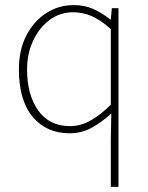

<svg xmlns="http://www.w3.org/2000/svg" viewBox="-20 -510 580 752"><path d="M414 222V32L416 -66Q383 -35 342.5 -11.5Q302 12 252 12Q162 12 108 -52.5Q54 -117 54 -238Q54 -315 83.5 -371.5Q113 -428 161.5 -459Q210 -490 268 -490Q312 -490 345 -475Q378 -460 412 -434H414L418 -478H444V222ZM254 -16Q296 -16 335 -38Q374 -60 414 -100V-396Q374 -432 339 -447Q304 -462 266 -462Q215 -462 174.5 -432Q134 -402 110 -351Q86 -300 86 -238Q86 -139 129.5 -77.5Q173 -16 254 -16Z"/></svg>

Font: Source Sans 3 ExtraLight ExtraLight
Style: Regular
Weight: 250
Version: Version 3.052;hotconv 1.1.0;makeotfexe 2.6.0